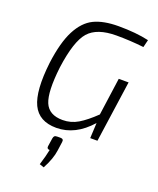

<svg xmlns="http://www.w3.org/2000/svg" viewBox="-172 -805 966 1173"><g transform="rotate(20 311.0 -218.5)"><path d="M590 -683 578 -634Q489 -644 400 -644Q274 -644 219.5 -582Q165 -520 141 -342Q122 -178 149.5 -112Q177 -46 266 -46Q320 -46 366 -73.5Q412 -101 469 -156L503 -400H567L510 0H463L468 -100Q369 12 246 12Q133 12 92 -73.5Q51 -159 73 -348Q91 -486 131.5 -564Q172 -642 233.5 -672Q295 -702 393 -702Q507 -702 590 -683ZM273 60H292Q314 60 310 82L302 139Q295 194 257 265L228 255Q247 194 255 153Q235 153 238 134L246 81Q248 69 253.5 64.5Q259 60 273 60Z"/></g></svg>

Font: Exo 2.0 Light
Style: Italic
Weight: 300
Italic angle: -8°
Designer: Natanael Gama
Version: Version 1.001;PS 001.001;hotconv 1.0.70;makeotf.lib2.5.58329